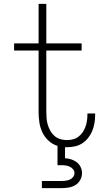

<svg xmlns="http://www.w3.org/2000/svg" viewBox="-20 -755 540 995"><path d="M197 220V183H297Q309 183 320 181.5Q331 180 341 176Q351 172 358.5 162.5Q366 153 366 142Q366 131 358.5 122Q351 113 341 108.5Q331 104 320 102.5Q309 101 297 101H278V1Q252 -7 231.5 -26Q211 -45 199.5 -69.5Q188 -94 184 -121Q180 -148 180 -175V-493H53V-530H180V-735H220V-530H403V-493H220V-175Q220 -158 221.5 -140.5Q223 -123 228 -107Q233 -91 241.5 -76Q250 -61 263 -50Q276 -39 292.5 -34Q309 -29 327 -29Q342 -29 358 -33Q374 -37 386.5 -46.5Q399 -56 408 -69Q417 -82 422.5 -97Q428 -112 430.5 -128Q433 -144 433 -160Q433 -162 433 -164Q433 -166 433 -167H473Q473 -165 473 -162.5Q473 -160 473 -158Q473 -137 469.5 -116.5Q466 -96 458 -76.5Q450 -57 437 -40.5Q424 -24 406.5 -12.5Q389 -1 368 3.5Q347 8 327 8Q324 8 322 8Q320 8 317 8V65Q334 66 349.5 71Q365 76 378 86Q391 96 398 111Q405 126 405 142Q405 161 395.5 178Q386 195 370 204.5Q354 214 335 217Q316 220 297 220Z"/></svg>

Font: Iosevka Slab Extralight
Style: Regular
Weight: 200
Monospace: yes
Designer: Belleve Invis
Foundry: Belleve Invis
Version: Version 11.1.1; ttfautohint (v1.8.3)